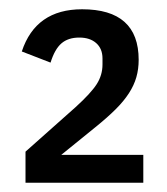

<svg xmlns="http://www.w3.org/2000/svg" viewBox="-20 -723 360 414"><path d="M289 -329H35V-396L143 -492Q176 -522 188.5 -541.5Q201 -561 201 -584V-597Q201 -618 187.5 -630Q174 -642 151 -642Q127 -642 112.5 -629.5Q98 -617 89 -588L27 -612Q57 -703 157 -703Q279 -703 279 -594Q279 -574 274 -556.5Q269 -539 258 -522Q247 -505 229.5 -487.5Q212 -470 186 -449L112 -389H289Z"/></svg>

Font: IBM Plex Sans Condensed Medium
Style: Regular
Weight: 500
Width: 3
Designer: Mike Abbink, Paul van der Laan, Pieter van Rosmalen
Foundry: Bold Monday
Version: Version 1.3